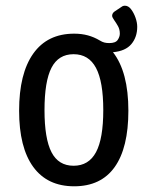

<svg xmlns="http://www.w3.org/2000/svg" viewBox="-20 -647 517 673"><path d="M240 6Q146 6 96.5 -62Q47 -130 47 -259Q47 -389 96.5 -459Q146 -529 240 -529Q266 -529 288 -523Q310 -517 330 -505Q338 -500 345.5 -498Q353 -496 363 -496Q385 -496 392.5 -507Q400 -518 400 -529Q400 -544 393.5 -555.5Q387 -567 380.5 -576Q374 -585 373 -591Q373 -601 382 -607L406 -623Q411 -627 418 -627Q430 -627 439.5 -614.5Q449 -602 455 -585Q461 -568 461 -553Q461 -517 440.5 -492.5Q420 -468 376 -464Q430 -395 430 -259Q430 -129 382 -61.5Q334 6 240 6ZM238 -66Q291 -66 316.5 -113.5Q342 -161 342 -261Q342 -361 316.5 -409Q291 -457 238 -457Q185 -457 160.5 -409.5Q136 -362 136 -261Q136 -161 160.5 -113.5Q185 -66 238 -66Z"/></svg>

Font: Asap Condensed VF Beta
Style: Regular
Weight: 400
Designer: Pablo Cosgaya
Foundry: Omnibus-Type
Version: Version 1.008